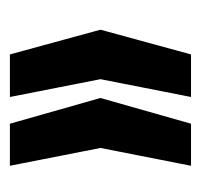

<svg xmlns="http://www.w3.org/2000/svg" viewBox="-29 -521 406 388"><g transform="rotate(-90 174.0 -327.0)"><path d="M33 -144 69 -327 33 -510H118L170 -327L118 -144ZM172 -144 208 -327 172 -510H258L308 -327L258 -144Z"/></g></svg>

Font: Saira UltraCondensed ExtraBold
Style: Regular
Weight: 800
Width: 1
Designer: Hector Gatti with collaboration of the Omnibus-Type team
Foundry: Omnibus-Type
Version: Version 1.101